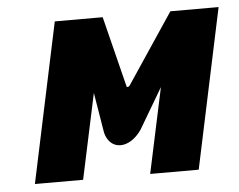

<svg xmlns="http://www.w3.org/2000/svg" viewBox="-42 -550 747 599"><g transform="rotate(-5 331.5 -250.0)"><path d="M150 -500 44 0H195L252 -267L273 -140C288 -83 348 -83 387 -140L462 -267L405 0H557L663 -500H512L365 -280C361 -275 355 -275 355 -280L300 -500Z"/></g></svg>

Font: LT Wave Mono Black
Style: Italic
Weight: 900
Designer: Daniel Lyons
Version: Version 2.5 (Glyphs App)